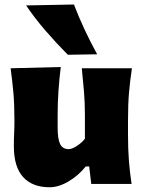

<svg xmlns="http://www.w3.org/2000/svg" viewBox="-20 -796 626 831"><path d="M194.5 14.5Q120.5 14.5 80.2 -29.5Q40 -73.5 40 -162.5Q40 -195.5 41.2 -220.2Q42.5 -245 42.5 -272.5Q42.5 -345 37.8 -396.5Q33 -448 26 -500.5L243 -506Q236.5 -453 233 -402Q229.5 -351 229.5 -297V-242.5Q229.5 -195.5 240 -173Q250.5 -150.5 278 -150.5Q291 -150.5 312.5 -164.2Q334 -178 347.5 -195.5V-297Q347.5 -351 343.5 -399.5Q339.5 -448 334 -500.5H551Q543 -448 538.5 -396.5Q534 -345 534 -272.5V-214.5Q534 -152 537.8 -102.2Q541.5 -52.5 549.5 0H375L366 -75.5H351Q320 -36.5 277 -11Q234 14.5 194.5 14.5ZM273.5 -559Q223 -610 176.8 -663.5Q130.5 -717 93 -772.5L300 -776.5Q341 -669.5 400.5 -561Z"/></svg>

Font: Commissioner Flair ExtraBold
Style: Regular
Weight: 800
Designer: Kostas Bartsokas
Foundry: Kostas Bartsokas
Version: Version 1.000; ttfautohint (v1.8.3)